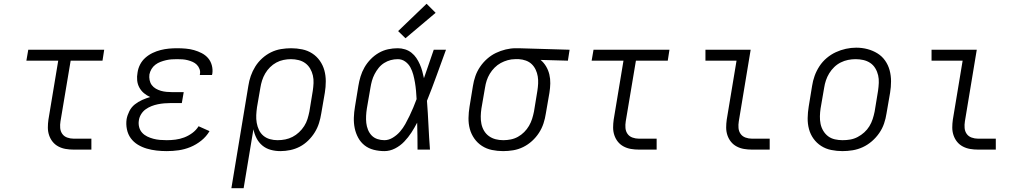

<svg xmlns="http://www.w3.org/2000/svg" viewBox="-20 -794 5440 1019"><path d="M371 0Q349 0 328.5 -3.5Q308 -7 290 -16.5Q272 -26 259.5 -41.5Q247 -57 240.5 -76.5Q234 -96 234 -117Q234 -138 237 -159L289 -472H120L130 -530H533L524 -472H355L301 -150Q298 -132 299.5 -114.5Q301 -97 310.5 -83.5Q320 -70 336.5 -64Q353 -58 371 -58H465V0Z M865 8Q838 8 811 5Q784 2 758.5 -5.5Q733 -13 711 -26.5Q689 -40 674 -60.5Q659 -81 653.5 -108Q648 -135 652 -162Q656 -183 666.5 -204Q677 -225 695 -239.5Q713 -254 734.5 -263.5Q756 -273 777 -279Q759 -287 744 -299.5Q729 -312 719.5 -329.5Q710 -347 708 -367.5Q706 -388 710 -409Q713 -431 723.5 -451.5Q734 -472 751.5 -487.5Q769 -503 790 -513Q811 -523 833 -528.5Q855 -534 876.5 -536Q898 -538 920 -538Q943 -538 966 -536Q989 -534 1010 -528Q1031 -522 1050.5 -512Q1070 -502 1084 -486Q1098 -470 1104 -448Q1110 -426 1107 -404Q1106 -402 1106 -399.5Q1106 -397 1105 -396H1040Q1041 -397 1041 -398Q1041 -399 1041 -400Q1044 -414 1039 -427.5Q1034 -441 1024.5 -450.5Q1015 -460 1002.5 -465.5Q990 -471 976.5 -474.5Q963 -478 949 -479Q935 -480 920 -480Q905 -480 890.5 -479Q876 -478 861 -474.5Q846 -471 831.5 -465.5Q817 -460 804.5 -450.5Q792 -441 784 -427.5Q776 -414 773 -399Q771 -384 774 -369Q777 -354 785.5 -342.5Q794 -331 807 -323.5Q820 -316 834 -312Q848 -308 863.5 -306.5Q879 -305 894 -305H955L945 -247H885Q868 -247 851 -245.5Q834 -244 817 -240.5Q800 -237 783.5 -230.5Q767 -224 752.5 -213.5Q738 -203 728.5 -187Q719 -171 717 -155Q714 -137 718.5 -119.5Q723 -102 734.5 -89.5Q746 -77 761.5 -69.5Q777 -62 794 -57.5Q811 -53 829 -51.5Q847 -50 865 -50Q888 -50 911.5 -53Q935 -56 957.5 -64.5Q980 -73 1000.5 -88Q1021 -103 1034 -124L1092 -98Q1075 -69 1048 -47.5Q1021 -26 990.5 -13.5Q960 -1 928.5 3.5Q897 8 865 8Z M1208 205 1298 -338Q1302 -365 1311 -391Q1320 -417 1335 -441Q1350 -465 1371.5 -484.5Q1393 -504 1418.5 -516.5Q1444 -529 1471.5 -533.5Q1499 -538 1525 -538Q1555 -538 1584 -532Q1613 -526 1637 -510.5Q1661 -495 1677.5 -471.5Q1694 -448 1701.5 -420.5Q1709 -393 1709 -362.5Q1709 -332 1704 -302L1685 -192Q1681 -166 1673 -140.5Q1665 -115 1650.5 -91.5Q1636 -68 1615.5 -48Q1595 -28 1571 -15.5Q1547 -3 1520.5 2.5Q1494 8 1468 8Q1441 8 1416 1Q1391 -6 1372 -22Q1353 -38 1341.5 -60.5Q1330 -83 1325 -108L1273 205ZM1453 -50Q1474 -50 1494 -54Q1514 -58 1532.5 -67.5Q1551 -77 1567 -92Q1583 -107 1594.5 -125Q1606 -143 1612 -162.5Q1618 -182 1622 -202L1640 -312Q1643 -332 1644 -353Q1645 -374 1640.5 -393.5Q1636 -413 1626 -430Q1616 -447 1600.5 -458.5Q1585 -470 1565 -475Q1545 -480 1524 -480Q1505 -480 1485 -476Q1465 -472 1446.5 -462Q1428 -452 1413 -437Q1398 -422 1387.5 -404Q1377 -386 1371 -367Q1365 -348 1362 -329L1344 -225Q1341 -204 1340 -183Q1339 -162 1342.5 -142Q1346 -122 1354.5 -104Q1363 -86 1378 -73.5Q1393 -61 1412.5 -55.5Q1432 -50 1453 -50Z M2020 8Q1991 8 1963.5 1Q1936 -6 1915 -22.5Q1894 -39 1881 -63Q1868 -87 1862.5 -114Q1857 -141 1858 -170Q1859 -199 1864 -228L1882 -338Q1886 -363 1893.5 -388Q1901 -413 1914.5 -436.5Q1928 -460 1947.5 -480Q1967 -500 1990.5 -513.5Q2014 -527 2039.5 -532.5Q2065 -538 2091 -538Q2111 -538 2130 -532Q2149 -526 2164 -514Q2179 -502 2189.5 -486.5Q2200 -471 2208 -453Q2216 -435 2221 -416.5Q2226 -398 2230 -379Q2243 -417 2256 -454.5Q2269 -492 2282 -530H2347Q2322 -462 2297.5 -394Q2273 -326 2246 -259Q2251 -194 2254 -129.5Q2257 -65 2262 0H2196Q2196 -36 2195.5 -72Q2195 -108 2194 -143Q2180 -116 2163.5 -90.5Q2147 -65 2125.5 -42.5Q2104 -20 2076.5 -6Q2049 8 2020 8ZM2020 -50Q2043 -50 2065 -63.5Q2087 -77 2103 -95.5Q2119 -114 2131 -135.5Q2143 -157 2153.5 -179Q2164 -201 2173.5 -223.5Q2183 -246 2191 -268Q2190 -290 2188 -312Q2186 -334 2182.5 -355Q2179 -376 2173.5 -397Q2168 -418 2158 -436.5Q2148 -455 2130.5 -467.5Q2113 -480 2091 -480Q2072 -480 2053.5 -475Q2035 -470 2018.5 -459.5Q2002 -449 1989.5 -433.5Q1977 -418 1968 -400.5Q1959 -383 1954 -365Q1949 -347 1946 -328L1927 -218Q1924 -199 1923 -179.5Q1922 -160 1924 -141.5Q1926 -123 1933 -105.5Q1940 -88 1952.5 -75Q1965 -62 1983 -56Q2001 -50 2020 -50ZM2132 -591 2093 -629 2244 -774 2292 -726Z M2650 8Q2620 8 2591 2Q2562 -4 2538 -19.5Q2514 -35 2497.5 -58.5Q2481 -82 2473.5 -109.5Q2466 -137 2466.5 -167.5Q2467 -198 2472 -228L2490 -338Q2494 -364 2503 -390Q2512 -416 2528 -439.5Q2544 -463 2565.5 -482Q2587 -501 2612 -513Q2637 -525 2664 -531.5Q2691 -538 2717 -538Q2721 -538 2725 -538Q2729 -538 2733 -538L3003 -530L2994 -472L2849 -476Q2866 -462 2878 -442Q2890 -422 2895.5 -399Q2901 -376 2900.5 -351.5Q2900 -327 2896 -302L2877 -192Q2873 -165 2864.5 -139Q2856 -113 2840.5 -89Q2825 -65 2803.5 -45.5Q2782 -26 2756.5 -13.5Q2731 -1 2704 3.5Q2677 8 2650 8ZM2651 -50Q2671 -50 2691 -54Q2711 -58 2729 -68Q2747 -78 2762 -93Q2777 -108 2787.5 -126Q2798 -144 2804 -163Q2810 -182 2814 -202L2832 -312Q2835 -331 2836 -350.5Q2837 -370 2834 -388.5Q2831 -407 2823 -424Q2815 -441 2802 -453.5Q2789 -466 2771 -472.5Q2753 -479 2734 -480H2723Q2721 -480 2718.5 -480Q2716 -480 2713 -480Q2694 -480 2674.5 -474.5Q2655 -469 2637.5 -459.5Q2620 -450 2605 -435Q2590 -420 2579.5 -402.5Q2569 -385 2563 -366.5Q2557 -348 2554 -328L2535 -218Q2532 -198 2531.5 -177Q2531 -156 2535 -136.5Q2539 -117 2549 -100Q2559 -83 2575 -71.5Q2591 -60 2610.5 -55Q2630 -50 2651 -50Z M3371 0Q3349 0 3328.5 -3.5Q3308 -7 3290 -16.5Q3272 -26 3259.5 -41.5Q3247 -57 3240.5 -76.5Q3234 -96 3234 -117Q3234 -138 3237 -159L3289 -472H3120L3130 -530H3533L3524 -472H3355L3301 -150Q3298 -132 3299.5 -114.5Q3301 -97 3310.5 -83.5Q3320 -70 3336.5 -64Q3353 -58 3371 -58H3465V0Z M3971 0Q3949 0 3928.5 -3.5Q3908 -7 3890 -16.5Q3872 -26 3859.5 -41.5Q3847 -57 3840.5 -76.5Q3834 -96 3834 -117Q3834 -138 3837 -159L3889 -472H3724V-530H3964L3901 -150Q3898 -132 3899.5 -114.5Q3901 -97 3910.5 -83.5Q3920 -70 3936.5 -64Q3953 -58 3971 -58H4065V0Z M4451 8Q4421 8 4391.5 2Q4362 -4 4338 -19.5Q4314 -35 4297.5 -58Q4281 -81 4273.5 -109Q4266 -137 4266.5 -167.5Q4267 -198 4272 -228L4290 -338Q4294 -365 4303.5 -391.5Q4313 -418 4329 -442.5Q4345 -467 4367.5 -486Q4390 -505 4416 -517Q4442 -529 4469.5 -535Q4497 -541 4524 -541Q4555 -541 4583.5 -533.5Q4612 -526 4636.5 -511Q4661 -496 4677.5 -472.5Q4694 -449 4701.5 -421Q4709 -393 4709 -362.5Q4709 -332 4704 -302L4685 -192Q4681 -165 4672 -138.5Q4663 -112 4646.5 -88Q4630 -64 4607.5 -44.5Q4585 -25 4559 -13Q4533 -1 4505.5 3.5Q4478 8 4451 8ZM4452 -50Q4473 -50 4493 -53.5Q4513 -57 4532 -67Q4551 -77 4567 -91.5Q4583 -106 4594 -124Q4605 -142 4611.5 -162Q4618 -182 4622 -202L4640 -312Q4643 -333 4644 -354Q4645 -375 4640.5 -394.5Q4636 -414 4625.5 -431.5Q4615 -449 4598.5 -460Q4582 -471 4562 -475.5Q4542 -480 4521 -480Q4501 -480 4481 -476Q4461 -472 4442 -462.5Q4423 -453 4407.5 -438Q4392 -423 4381 -405Q4370 -387 4363.5 -367.5Q4357 -348 4354 -328L4335 -218Q4332 -198 4331.5 -177Q4331 -156 4335 -136.5Q4339 -117 4349.5 -99.5Q4360 -82 4375.5 -70.5Q4391 -59 4411 -54.5Q4431 -50 4452 -50Z M5171 0Q5149 0 5128.5 -3.5Q5108 -7 5090 -16.5Q5072 -26 5059.5 -41.5Q5047 -57 5040.5 -76.5Q5034 -96 5034 -117Q5034 -138 5037 -159L5089 -472H4924V-530H5164L5101 -150Q5098 -132 5099.5 -114.5Q5101 -97 5110.5 -83.5Q5120 -70 5136.5 -64Q5153 -58 5171 -58H5265V0Z"/></svg>

Font: Iosevka Curly Slab LtEx
Style: Italic
Weight: 300
Width: 7
Italic angle: -9°
Monospace: yes
Designer: Belleve Invis
Foundry: Belleve Invis
Version: Version 11.1.0; ttfautohint (v1.8.3)